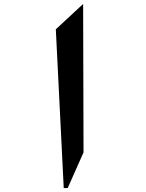

<svg xmlns="http://www.w3.org/2000/svg" viewBox="-20 -910 740 970"><path d="M302 40H322L402 -140L400 -890L262 -762Z"/></svg>

Font: Kawkab Mono
Style: Bold
Weight: 700
Monospace: yes
Designer: Abdullah Arif
Foundry: Abdullah Arif
Version: Version 1.000;PS 000.500;hotconv 1.0.88;makeotf.lib2.5.64775